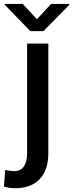

<svg xmlns="http://www.w3.org/2000/svg" viewBox="-60 -752 375 985"><path d="M79.1 -528.3V34.2C79.1 92.8 55.7 126 14.6 126C2.4 126 -21.5 123.5 -33.2 119.6L-40 205.1C-19 211.4 -1.5 213.4 20.5 213.4C124.5 213.4 188 149.9 188 34.2V-528.3ZM56.6 -731.9H-35.6V-727.5L95.7 -592.3H163.1L295.4 -727.1V-731.9H202.1L129.4 -653.3Z"/></svg>

Font: Bert Sans Medium
Style: Regular
Weight: 500
Designer: Christian Robertson (Google), Cristiano Sobral
Foundry: Google, Cristiano Sobral
Version: Version 3.101